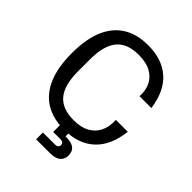

<svg xmlns="http://www.w3.org/2000/svg" viewBox="-237 -838 1143 1143"><g transform="rotate(45 334.5 -266.0)"><path d="M340.4 10Q247.6 10 183.4 -29.5Q119.2 -69 85.5 -148Q51.8 -227 51.8 -345Q51.8 -464 85.5 -542.5Q119.2 -621 183.4 -660.5Q247.6 -700 340.4 -700Q458.8 -700 530 -636.5Q601.2 -573 617.8 -448.6H518.2V-466.6Q518.2 -508.8 499.7 -543.3Q481.2 -577.8 442.3 -598.8Q403.4 -619.8 340.4 -619.8Q245.2 -619.8 199.9 -565.4Q154.6 -511 154.6 -395.2V-294.8Q154.6 -179.4 199.9 -124.8Q245.2 -70.2 340.4 -70.2Q403.4 -70.2 442.3 -92Q481.2 -113.8 499.7 -149.8Q518.2 -185.8 518.2 -229V-249.4H618.8Q603.6 -121 532.2 -55.5Q460.8 10 340.4 10ZM264.2 168V110.6H364.4Q393.6 110.6 393.6 87.6Q393.6 65 364.4 65H305V-10H375.8V49.4L347.8 32H383.4Q426.2 32 447.7 48.6Q469.2 65.2 469.2 98.8Q469.2 132.8 446.9 150.4Q424.6 168 381.4 168Z"/></g></svg>

Font: Mozilla Headline ExtraLight
Style: Regular
Weight: 200
Designer: Studio DRAMA
Foundry: Studio DRAMA
Version: Version 1.000